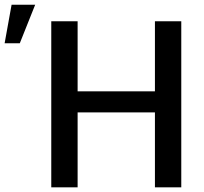

<svg xmlns="http://www.w3.org/2000/svg" viewBox="-94 -802 874 822"><path d="M238.3 -710.9H125.5V0H238.3V-320.8H569.3V0H682.1V-710.9H569.3V-411.1H238.3ZM-74.2 -616.7H-9.3L56.6 -781.7H-44.4Z"/></svg>

Font: Bert Sans Medium
Style: Regular
Weight: 500
Designer: Christian Robertson (Google), Cristiano Sobral
Foundry: Google, Cristiano Sobral
Version: Version 3.101